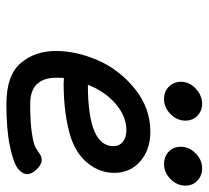

<svg xmlns="http://www.w3.org/2000/svg" viewBox="-46 -605 655 603"><g transform="rotate(90 281.5 -303.5)"><path d="M394 -448.2Q450.2 -448.2 486.6 -416.5Q522.9 -384.8 522.9 -335Q522.9 -291 494.4 -253.9Q465.8 -216.8 411.1 -198.2Q341.3 -176.3 244.1 -175.8Q241.2 -175.8 234.6 -176.3Q228 -176.8 225.1 -176.8Q224.1 -169.9 224.1 -153.8Q224.1 -70.8 306.2 -70.8Q364.3 -70.8 400.1 -76.4Q436 -82 446 -89.1Q456.1 -96.2 464.6 -101.6Q473.1 -106.9 482.9 -106.9Q497.1 -106.9 512 -91.1Q526.9 -75.2 526.9 -62Q526.9 -46.9 510.5 -33Q494.1 -19 441.7 -7.6Q389.2 3.9 307.1 3.9Q216.3 3.9 178.2 -41Q140.1 -85.9 140.1 -150.9Q140.1 -215.8 169.2 -283Q198.2 -350.1 258.5 -399.2Q318.8 -448.2 394 -448.2ZM236.8 -543.9Q236.8 -570.8 258.3 -590.8Q279.8 -610.8 306.2 -610.8Q328.1 -610.8 343.5 -595.9Q358.9 -581.1 358.9 -558.1Q358.9 -532.2 338.4 -511.7Q317.9 -491.2 291 -491.2Q267.1 -491.2 252 -506.6Q236.8 -522 236.8 -543.9ZM246.1 -252Q439 -252 439 -332Q439 -351.1 425 -362.1Q411.1 -373 389.2 -373Q346.2 -373 307.1 -340.1Q268.1 -307.1 246.1 -252ZM440.9 -543.9Q440.9 -569.8 461.4 -590.3Q481.9 -610.8 508.8 -610.8Q531.7 -610.8 547.4 -595.9Q563 -581.1 563 -558.1Q563 -532.2 542.5 -511.7Q522 -491.2 495.1 -491.2Q472.2 -491.2 456.5 -505.6Q440.9 -520 440.9 -543.9Z"/></g></svg>

Font: CMU Typewriter Text
Style: BoldItalic
Weight: 700
Italic angle: -14.04°
Version: Version 0.7.0